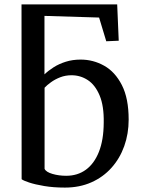

<svg xmlns="http://www.w3.org/2000/svg" viewBox="-20 -839 637 870"><path d="M274 11Q222.5 11 180.8 4Q139 -3 112 -12Q85 -21 78 -27L77.5 -819H511L518 -654.5L461.5 -652L429 -759.5L181.5 -767V-502Q198.5 -518.5 222.8 -534Q247 -549.5 277.8 -559.2Q308.5 -569 345.5 -569Q402.5 -569 452 -541.2Q501.5 -513.5 532.2 -453.5Q563 -393.5 563 -297Q563 -233 543 -177Q523 -121 485.2 -78.8Q447.5 -36.5 394 -12.8Q340.5 11 274 11ZM280 -42.5Q331.5 -42.5 369.2 -70Q407 -97.5 428.2 -151Q449.5 -204.5 450 -282.5Q451.5 -358.5 431.5 -406.2Q411.5 -454 378 -476Q344.5 -498 304 -498Q276.5 -498 252.8 -488.8Q229 -479.5 210.8 -466.2Q192.5 -453 182 -441.5V-74Q188.5 -59.5 217.5 -51Q246.5 -42.5 280 -42.5Z"/></svg>

Font: Merriweather 20pt
Style: Regular
Weight: 400
Version: Version 2.100